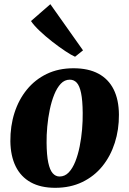

<svg xmlns="http://www.w3.org/2000/svg" viewBox="-20 -883 617 917"><path d="M331 -557Q402 -557 450 -531.2Q498 -505.5 522.8 -456Q547.5 -406.5 548 -335.5Q548.5 -264 528.2 -200.8Q508 -137.5 469 -89.2Q430 -41 373 -13.5Q316 14 243.5 14Q174.5 14 127 -12.2Q79.5 -38.5 55 -88.2Q30.5 -138 29.5 -208Q29 -281 49.2 -344.2Q69.5 -407.5 108.5 -455.2Q147.5 -503 203.5 -530Q259.5 -557 331 -557ZM313.5 -502.5Q288.5 -502.5 270.2 -483Q252 -463.5 239 -431.2Q226 -399 217.8 -359.5Q209.5 -320 205.8 -278.8Q202 -237.5 202.5 -201Q203 -142 210.5 -106.5Q218 -71 231.8 -55.5Q245.5 -40 264.5 -40Q289.5 -40 308 -59.2Q326.5 -78.5 339.5 -111Q352.5 -143.5 360.5 -183.5Q368.5 -223.5 372 -264.8Q375.5 -306 375 -343.5Q374.5 -404 367.2 -438.8Q360 -473.5 346.5 -488Q333 -502.5 313.5 -502.5ZM338.5 -612Q321 -619.5 292 -638.8Q263 -658 230.2 -683.5Q197.5 -709 169.8 -735.2Q142 -761.5 128 -782.5L220.5 -863L376.5 -642.5Z"/></svg>

Font: Merriweather 48pt Black
Style: Italic
Weight: 900
Italic angle: -7.8°
Version: Version 2.101